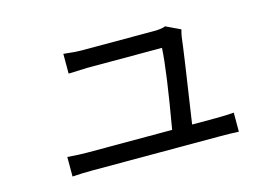

<svg xmlns="http://www.w3.org/2000/svg" viewBox="-72 -650 1144 788"><g transform="rotate(-15 500.0 -256.5)"><path d="M678.7 -86.9H777.3Q824.2 -86.9 856.4 -89.8V-8.8Q821.3 -10.7 780.3 -10.7H232.4Q193.4 -10.7 149.4 -7.8V-90.8Q198.2 -86.9 232.4 -86.9H593.8Q635.7 -327.1 640.6 -422.9H323.2Q319.3 -422.9 243.2 -419.9V-503.9Q292 -498 322.3 -498H626Q660.2 -498 675.8 -504.9L737.3 -475.6Q732.4 -458 730.5 -445.3Q725.6 -398.4 678.7 -86.9Z"/></g></svg>

Font: GenEi Gothic M Regular
Style: Regular
Weight: 400
Designer: o_tamon (Modified); [Source Han Sans]
Ryoko NISHIZUKA  (kana & ideographs); Paul D. Hunt (Latin, Greek & Cyrillic); Wenl
Version: Version 1.1a;Original Version 1.004